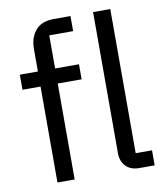

<svg xmlns="http://www.w3.org/2000/svg" viewBox="-83 -809 762 879"><g transform="rotate(-10 298.0 -370.0)"><path d="M113 0V-446H29V-516H113V-620Q113 -673 141 -706.5Q169 -740 226 -740H304V-670H193V-516H304V-446H193V0ZM565 0H494Q453 0 431 -23.5Q409 -47 409 -83V-740H489V-70H565Z"/></g></svg>

Font: IBM Plex Sans Var
Style: Regular
Weight: 400
Designer: Mike Abbink, Paul van der Laan, Pieter van Rosmalen
Foundry: Bold Monday
Version: Version 3.000